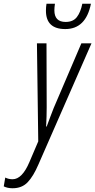

<svg xmlns="http://www.w3.org/2000/svg" viewBox="-123 -762 508 1024"><path d="M362 -742H316Q307 -697 287 -671Q267 -645 227 -645Q167 -645 167 -707Q167 -722 170 -742H125Q122 -725 122 -705Q122 -607 225 -607Q335 -607 362 -742ZM82 115 365 -531H311L163 -185Q156 -166 145.5 -139.5Q135 -113 126 -87H123Q126 -143 126 -190L125 -531H74L81 -8L34 102Q-5 194 -56 194Q-77 194 -95 185L-103 232Q-83 242 -56 242Q-6 242 24.5 210Q55 178 82 115Z"/></svg>

Font: Noto Sans Display Condensed Light
Style: Italic
Weight: 300
Width: 3
Designer: Monotype Design team
Foundry: Monotype Imaging Inc.
Version: 1.000